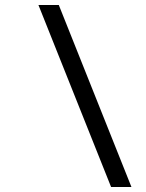

<svg xmlns="http://www.w3.org/2000/svg" viewBox="-20 -672 580 764"><path d="M133 -652 422 72H503L214 -652Z"/></svg>

Font: Charger Pro
Style: ExtObl
Weight: 400
Designer: Jasper
Foundry: Cannot Into Space Fonts
Version: Version 1.09